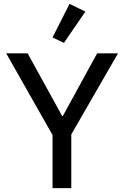

<svg xmlns="http://www.w3.org/2000/svg" viewBox="-20 -974 643 994"><path d="M422 -914 340 -954 252 -780 311 -752ZM349 0V-278L591 -698H483L305 -373H302L123 -698H12L252 -275V0Z"/></svg>

Font: IBM Plex Arabic Text
Style: Regular
Weight: 450
Designer: Mike Abbink, Paul van der Laan, Pieter van Rosmalen, Wael Morcos, Khajak Apelian
Foundry: Bold Monday
Version: Version 1.0